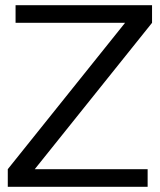

<svg xmlns="http://www.w3.org/2000/svg" viewBox="-20 -720 616 740"><path d="M10 0V-68L462 -632H40V-700H566V-632L114 -68H549V0Z"/></svg>

Font: Panamera Medium
Style: Regular
Weight: 500
Designer: Bastien Sozeau
Foundry: NBR — Bastien Sozeau
Version: Version 3.002; ttfautohint (v1.8.4.7-5d5b);gftools[0.9.33]